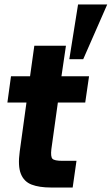

<svg xmlns="http://www.w3.org/2000/svg" viewBox="-20 -836 498 856"><path d="M207 0Q155 0 121 -13Q87 -26 73 -61Q59 -96 68 -161L98 -379H13L29 -496H114L133 -632H274L254 -496H377L360 -379H238L209 -171Q205 -137 214 -128Q223 -119 258 -119H321L304 0ZM289 -572 328 -816H458L351 -572Z"/></svg>

Font: Host Grotesk ExtraBold
Style: Italic
Weight: 800
Italic angle: -8°
Designer: Doğukan Karapınar
Foundry: Element Type
Version: Version 1.003; ttfautohint (v1.8.4.7-5d5b)